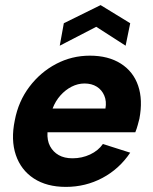

<svg xmlns="http://www.w3.org/2000/svg" viewBox="-20 -725 600 752"><path d="M238 7Q163 7 112.5 -26Q62 -59 42 -118Q22 -177 38 -254Q52 -328 95 -385Q138 -442 199.5 -474.5Q261 -507 332 -507Q404 -507 453 -476Q502 -445 521 -389.5Q540 -334 526 -260Q523 -249 519.5 -235.5Q516 -222 510 -207H166Q164 -175 176 -152.5Q188 -130 210 -117.5Q232 -105 264 -105Q301 -105 333 -120Q365 -135 383 -161L490 -127Q447 -63 381 -28Q315 7 238 7ZM393 -300Q398 -328 388.5 -350.5Q379 -373 359 -385.5Q339 -398 311 -398Q285 -398 260.5 -385.5Q236 -373 216.5 -351Q197 -329 186 -300ZM472 -546 357 -620 214 -546 230 -634 374 -705 490 -634Z"/></svg>

Font: Albert Sans
Style: Bold Italic
Weight: 700
Italic angle: -11.25°
Designer: Andreas Rasmussen
Foundry: a.Foundry
Version: Version 1.025